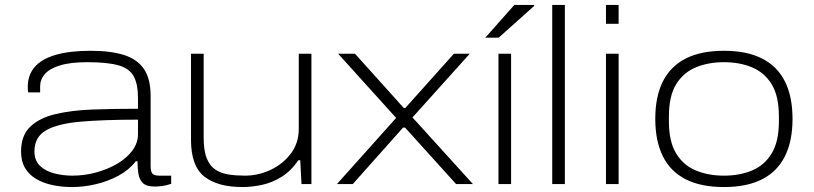

<svg xmlns="http://www.w3.org/2000/svg" viewBox="-20 -743 3284 775"><path d="M271 12Q229 12 191.5 4Q154 -4 125.5 -21Q97 -38 81 -65Q65 -92 65 -131Q65 -196 102 -231.5Q139 -267 204.5 -282.5Q270 -298 355.5 -301Q441 -304 537 -304V-346Q537 -404 519.5 -435.5Q502 -467 457.5 -479.5Q413 -492 333 -492Q264 -492 222 -479Q180 -466 161 -444Q142 -422 142 -395V-370H94Q93 -375 92.5 -380Q92 -385 92 -392Q92 -440 120 -472.5Q148 -505 204.5 -521.5Q261 -538 346 -538Q427 -538 480.5 -521Q534 -504 561 -464.5Q588 -425 588 -355V-74Q588 -51 595 -42.5Q602 -34 623 -34H671V-1Q651 6 633.5 8Q616 10 605 10Q572 10 557.5 -3.5Q543 -17 539 -40Q535 -63 535 -92H528Q501 -57 458.5 -34Q416 -11 367 0.5Q318 12 271 12ZM272 -34Q321 -34 368.5 -47Q416 -60 454 -82.5Q492 -105 514.5 -135.5Q537 -166 537 -202V-260Q400 -260 306.5 -252Q213 -244 166 -217Q119 -190 119 -132Q119 -95 141.5 -73.5Q164 -52 199.5 -43Q235 -34 272 -34Z M959 12Q858 12 804.5 -30.5Q751 -73 751 -178V-526H802V-189Q802 -135 814.5 -104Q827 -73 850 -58Q873 -43 903.5 -38.5Q934 -34 969 -34Q1022 -34 1071.5 -57Q1121 -80 1153.5 -122.5Q1186 -165 1186 -223V-526H1237V0H1197L1192 -96H1184Q1154 -52 1115.5 -28.5Q1077 -5 1036.5 3.5Q996 12 959 12Z M1340 0 1579 -267 1345 -526H1413L1610 -307H1616L1812 -526H1876L1645 -269L1889 0H1821L1615 -228H1607L1404 0Z M1992 0V-526H2043V0ZM1939 -591 2056 -723H2136V-719L1993 -591Z M2209 0V-723H2260V0Z M2426 -647V-723H2477V-647ZM2426 0V-526H2477V0Z M2902 12Q2809 12 2747.5 -19.5Q2686 -51 2655.5 -112.5Q2625 -174 2625 -263Q2625 -353 2655.5 -414Q2686 -475 2747.5 -506.5Q2809 -538 2902 -538Q2995 -538 3056.5 -506.5Q3118 -475 3148.5 -414Q3179 -353 3179 -263Q3179 -174 3148.5 -112.5Q3118 -51 3056.5 -19.5Q2995 12 2902 12ZM2902 -34Q2966 -34 3016 -55Q3066 -76 3095 -124Q3124 -172 3124 -253V-273Q3124 -355 3095 -402.5Q3066 -450 3016 -471Q2966 -492 2902 -492Q2839 -492 2788.5 -471Q2738 -450 2709 -402.5Q2680 -355 2680 -273V-253Q2680 -172 2709 -124Q2738 -76 2788.5 -55Q2839 -34 2902 -34Z"/></svg>

Font: Archivo Expanded Thin
Style: Regular
Weight: 250
Width: 7
Designer: Hector Gatti
Foundry: Omnibus-Type
Version: Version 2.001